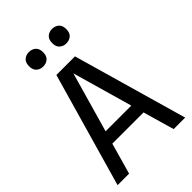

<svg xmlns="http://www.w3.org/2000/svg" viewBox="-263 -1007 1109 1109"><g transform="rotate(-45 291.0 -453.0)"><path d="M15 0 215 -700H367L567 0H473L418 -191H163L109 0ZM186 -269H396L291 -637ZM385 -788Q361 -788 344.5 -802.5Q328 -817 328 -847Q328 -877 344.5 -891.5Q361 -906 385 -906Q410 -906 426.5 -891.5Q443 -877 443 -847Q443 -817 426.5 -802.5Q410 -788 385 -788ZM196 -788Q172 -788 155.5 -802.5Q139 -817 139 -847Q139 -877 155.5 -891.5Q172 -906 196 -906Q221 -906 237.5 -891.5Q254 -877 254 -847Q254 -817 237.5 -802.5Q221 -788 196 -788Z"/></g></svg>

Font: Orienta
Style: Regular
Weight: 400
Designer: Eduardo Rodriguez Tunni
Foundry: Eduardo Rodriguez Tunni
Version: Version 1.002; ttfautohint (v1.8.4.7-5d5b);gftools[0.9.23]